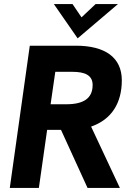

<svg xmlns="http://www.w3.org/2000/svg" viewBox="-20 -921 656 941"><path d="M28 0H170.5L211 -284.5H279L409 0H567.5L426.5 -300.5C528.5 -336 577 -417.5 577 -527.5C577 -639 495.5 -697 352 -697H126ZM228 -410 251 -569H335C395 -569 434 -553 434 -504.5C434 -439 389.5 -410 305 -410ZM244 -901 360.5 -733 558 -901H448.5L379.5 -836L335.5 -901Z"/></svg>

Font: HK Grotesk ExtraBold
Style: Italic
Weight: 800
Italic angle: -16°
Designer: Alfredo Marco Pradil
Foundry: Hanken Design Co.
Version: Version 3.001;FEAKit 1.0